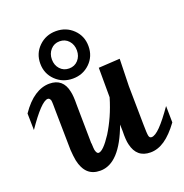

<svg xmlns="http://www.w3.org/2000/svg" viewBox="-187 -973 1070 1118"><g transform="rotate(-20 348.0 -414.5)"><path d="M445.3 -201.7Q367.2 11.7 246.6 11.7Q199.2 11.7 170.9 -14.9Q142.6 -41.5 131.3 -94.2Q128.9 -108.4 126.7 -125.5Q124.5 -142.6 123.5 -162.1L119.6 -401.4Q119.6 -428.2 119.1 -445.8Q118.7 -463.4 117.2 -470.7Q114.7 -477.5 110.8 -481.9Q106.9 -486.3 100.1 -486.3Q80.1 -486.3 45.7 -450.2Q11.2 -414.1 -37.1 -343.3L-39.1 -446.3Q2.4 -507.3 47.4 -536.9Q92.3 -566.4 138.7 -566.4Q223.6 -566.4 241.2 -479.5Q248 -452.1 247.1 -395L250.5 -155.8L251.5 -156.2Q252 -140.6 252.7 -130.1Q253.4 -119.6 254.4 -113.8Q260.3 -89.4 272 -89.4Q300.3 -89.4 354 -171.4Q381.3 -215.3 403.3 -264.6Q425.3 -314 442.4 -371.6L441.9 -554.7L574.2 -562.5L569.8 -394V-395L573.2 -155.3Q573.7 -100.1 577.1 -85Q580.1 -69.8 593.3 -69.8Q615.2 -69.8 649.7 -105Q684.1 -140.1 733.9 -211.4L735.4 -109.4Q690.4 -47.9 647 -18.1Q603.5 11.7 557.6 11.7Q472.2 11.7 452.1 -76.7Q444.8 -104.5 446.3 -161.1ZM428.7 -693.8Q428.7 -630.9 385.5 -588.9Q342.3 -546.9 279.3 -546.9Q216.8 -546.9 173.3 -589.1Q129.9 -631.3 129.9 -693.8Q129.9 -756.3 173.3 -798.6Q216.8 -840.8 279.3 -840.8Q342.3 -840.8 385.5 -798.8Q428.7 -756.8 428.7 -693.8ZM356.9 -693.4Q356.9 -729.5 335.2 -753.7Q313.5 -777.8 279.3 -777.8Q245.6 -777.8 223.6 -753.4Q201.7 -729 201.7 -693.4Q201.7 -657.7 223.4 -633.8Q245.1 -609.9 279.3 -609.9Q313.5 -609.9 335.2 -634Q356.9 -658.2 356.9 -693.4Z"/></g></svg>

Font: IranNastaliq
Style: Regular
Weight: 400
Designer: Hossein Zahedi
Version: Version 1.5